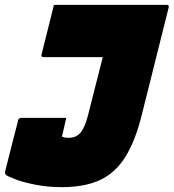

<svg xmlns="http://www.w3.org/2000/svg" viewBox="-88 -570 714 790"><path d="M134 -550H598Q609 -550 606 -539Q577 -422 549 -311.5Q521 -201 496 -100Q469 10 427.5 76Q386 142 323 171Q260 200 166 200Q108 200 57.5 190Q7 180 -25 167.5Q-57 155 -63 150Q-69 143 -67 136Q-60 109 -51.5 74.5Q-43 40 -34.5 7Q-26 -26 -20 -48.5Q-14 -71 -14 -74Q-11 -85 0 -85H185L180 -65Q176 -48 172.5 -31.5Q169 -15 167 -8Q175 -3 195 -3Q226 -3 244 -25Q262 -47 275 -99Q291 -161 305 -217.5Q319 -274 335 -335H91Q80 -335 83 -346Z"/></svg>

Font: Recursive Mn Lnr St XBk
Style: Italic
Weight: 1000
Italic angle: -15°
Monospace: yes
Version: Version 1.079;hotconv 1.0.112;makeotfexe 2.5.65598; ttfautoh